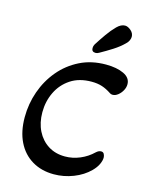

<svg xmlns="http://www.w3.org/2000/svg" viewBox="-131 -965 828 1060"><g transform="rotate(15 283.5 -434.5)"><path d="M281 13Q210 13 156.5 -19Q103 -51 74 -110Q45 -169 45 -250Q45 -327 70 -398Q95 -469 142 -525Q189 -581 255 -614Q321 -647 404 -647Q466 -647 506 -628Q546 -609 546 -572Q546 -554 536.5 -536.5Q527 -519 512 -507Q497 -495 481 -495Q471 -495 465 -500Q438 -518 412 -526.5Q386 -535 352 -535Q281 -535 232 -502.5Q183 -470 157.5 -417Q132 -364 132 -302Q132 -242 155 -196Q178 -150 219 -124Q260 -98 315 -98Q359 -98 400.5 -115.5Q442 -133 474 -164Q488 -177 502 -177Q514 -177 519 -167Q524 -157 524 -147Q524 -130 514 -108.5Q504 -87 483 -66Q446 -29 392 -8Q338 13 281 13ZM331 -694Q308 -694 308 -716Q308 -728 314 -738Q335 -771 357.5 -803Q380 -835 404 -859Q427 -882 450 -882Q466 -882 483.5 -867Q501 -852 501 -831Q501 -822 496 -810.5Q491 -799 480 -789Q455 -764 420.5 -742Q386 -720 350 -700Q340 -694 331 -694Z"/></g></svg>

Font: Akaya Kanadaka
Style: Regular
Weight: 400
Designer: Vaishnavi Murthy Yerkadithaya, Juan Luis Blanco Aristondo
Version: Version 1.002; ttfautohint (v1.8.3)